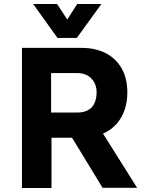

<svg xmlns="http://www.w3.org/2000/svg" viewBox="-20 -941 739 962"><path d="M90 1V-701H390Q457 -701 508 -675.5Q559 -650 588.5 -600Q618 -550 618 -478Q618 -410 590.5 -358.5Q563 -307 511.5 -279Q460 -251 388 -251H238V1ZM494 0 330 -269 489 -283 667 0ZM236 -377H365Q397 -377 419 -388Q441 -399 452.5 -422Q464 -445 464 -480Q464 -520 438 -547.5Q412 -575 365 -575H236ZM268 -751 146 -921H266L352 -790H283L367 -921H488L365 -751Z"/></svg>

Font: Inclusive Sans
Style: Regular
Weight: 400
Designer: Olivia King
Foundry: Olivia King
Version: Version 2.004